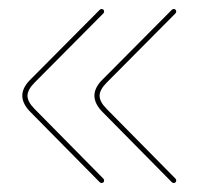

<svg xmlns="http://www.w3.org/2000/svg" viewBox="-20 -547 440 426"><path d="M365 -141Q363 -141 361 -143L209 -297Q170 -335 209 -372L361 -525Q363 -527 365 -527Q371 -527 371 -521Q371 -519 369 -517L217 -364Q201 -348 201 -334.5Q201 -321 217 -305L369 -151Q371 -149 371 -147Q371 -141 365 -141ZM49 -297Q10 -335 49 -372L201 -525Q203 -527 205 -527Q211 -527 211 -521Q211 -519 209 -517L57 -364Q41 -348 41 -334.5Q41 -321 57 -305L209 -151Q211 -149 211 -147Q211 -141 205 -141Q203 -141 201 -143Z"/></svg>

Font: Moirai One
Style: Regular
Weight: 400
Designer: Jiyeon Park
Foundry: JAMO
Version: Version 1.000; ttfautohint (v1.8.4.7-5d5b);gftools[0.9.29]